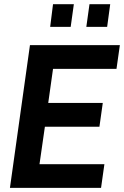

<svg xmlns="http://www.w3.org/2000/svg" viewBox="-20 -903 596 923"><path d="M509.8 -882.8 495.1 -773.9H395L410.2 -882.8ZM335 -882.8 319.8 -773.9H221.2L234.9 -882.8ZM27.8 0 124 -686H556.2L540 -571.8H234.9L211.9 -408.2H474.1L458 -293.9H195.8L169.9 -113.8H481.9L465.8 0Z"/></svg>

Font: Archivo Narrow
Style: Bold Italic
Weight: 700
Italic angle: -8°
Designer: Hector Gatti
Foundry: Hector Gatti
Version: 1.002; ttfautohint (v0.8)